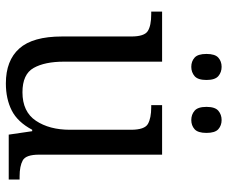

<svg xmlns="http://www.w3.org/2000/svg" viewBox="-82 -702 794 671"><g transform="rotate(90 315.5 -367.0)"><path d="M272 10Q192 10 150 -37Q108 -84 108 -186V-428Q108 -474 89 -486Q70 -498 30 -498H21V-536H196V-193Q196 -126 218 -87Q240 -48 303 -48Q371 -48 402.5 -95Q434 -142 434 -214V-427Q434 -475 413.5 -486.5Q393 -498 355 -498H348V-536H521V-106Q521 -60 541 -49Q561 -38 597 -38H608V0H451L439 -82H434Q407 -31 366.5 -10.5Q326 10 272 10ZM400 -638Q381 -638 367.5 -649.5Q354 -661 354 -691Q354 -721 367.5 -732.5Q381 -744 400 -744Q419 -744 432 -732.5Q445 -721 445 -691Q445 -661 432 -649.5Q419 -638 400 -638ZM214 -638Q195 -638 182 -649.5Q169 -661 169 -691Q169 -721 182 -732.5Q195 -744 214 -744Q233 -744 246.5 -732.5Q260 -721 260 -691Q260 -661 246.5 -649.5Q233 -638 214 -638Z"/></g></svg>

Font: Noto Serif Hentaigana
Style: Regular
Weight: 400
Designer: Kazuhiro Yamada
Foundry: nipponia
Version: Version 1.000; ttfautohint (v1.8.4.7-5d5b)